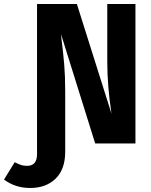

<svg xmlns="http://www.w3.org/2000/svg" viewBox="-129 -713 748 954"><path d="M544 -693V0H344L174 -544Q176 -532 176 -524Q185 -452 190 -393.5Q195 -335 195 -259V41Q195 128 147.5 174.5Q100 221 21 221Q-54 221 -109 179L-56 93Q-36 103 -24 107Q-12 111 6 111Q55 111 55 53V-693H253L425 -148Q404 -286 404 -407V-693Z"/></svg>

Font: Fira Sans Condensed
Style: Bold
Weight: 700
Width: 3
Designer: bBox Type GmbH & Carrois Corporate GbR & Edenspiekermann AG
Foundry: bBox Type GmbH & Carrois Corporate GbR & Edenspiekermann AG
Version: Version 4.301